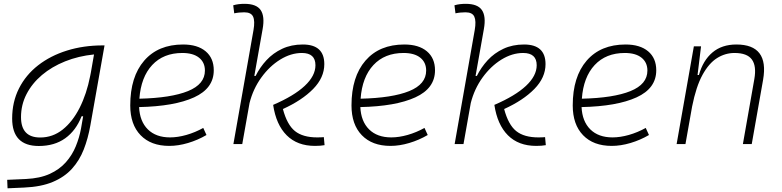

<svg xmlns="http://www.w3.org/2000/svg" viewBox="-20 -763 4142 1017"><path d="M20 234.4 18.1 189.5 117.7 185.1Q191.9 181.6 243.7 158Q295.4 134.3 328.9 96.4Q362.3 58.6 381.3 12.2Q400.4 -34.2 409.2 -82.5L420.4 -147H412.1Q382.3 -71.3 325.4 -30.5Q268.6 10.3 185.5 10.3Q44.4 10.3 44.4 -135.3Q44.4 -223.1 80.6 -294.7Q116.7 -366.2 181.9 -417Q247.1 -467.8 334.5 -495.1Q421.9 -522.5 524.4 -522.5H533.7L458.5 -98.1Q446.3 -29.3 423.6 28.8Q400.9 86.9 361.1 130.9Q321.3 174.8 259.5 200.7Q197.8 226.6 107.9 230.5ZM478 -474.6Q395.5 -466.3 325 -438Q254.4 -409.7 202.1 -365.5Q149.9 -321.3 120.6 -264.6Q91.3 -208 91.3 -142.6Q91.3 -34.7 192.9 -34.7Q259.3 -34.7 312 -76.7Q364.7 -118.7 401.9 -192.1Q439 -265.6 457.5 -359.9L461.4 -379.4Z M880.9 -35.2Q921.4 -35.2 967.5 -48.3Q1013.7 -61.5 1056.6 -85.4L1073.7 -47.9Q1027.8 -21 976.1 -5.6Q924.3 9.8 876.5 9.8Q779.3 9.8 724.6 -46.9Q669.9 -103.5 669.9 -204.6Q669.9 -356.4 743.9 -441.9Q817.9 -527.3 949.7 -527.3Q1026.4 -527.3 1069.3 -491.2Q1112.3 -455.1 1112.3 -390.6Q1112.3 -294.9 1008.1 -247.3Q903.8 -199.7 716.8 -195.8Q720.2 -120.1 763.2 -77.6Q806.2 -35.2 880.9 -35.2ZM718.3 -240.2Q886.2 -244.1 975.8 -280.5Q1065.4 -316.9 1065.4 -389.2Q1065.4 -432.6 1034.2 -457.5Q1002.9 -482.4 945.8 -482.4Q845.7 -482.4 786.1 -418.5Q726.6 -354.5 718.3 -240.2Z M1648.4 9.8Q1554.7 9.8 1498.5 -46.4Q1442.4 -102.5 1426.8 -207.5Q1537.1 -254.9 1594 -308.1Q1650.9 -361.3 1650.9 -417.5Q1650.9 -482.4 1579.1 -482.4Q1521 -482.4 1464.4 -447.5Q1407.7 -412.6 1364.3 -352.5Q1320.8 -292.5 1301.8 -217.3L1263.2 0H1216.3L1322.8 -604Q1331.1 -651.9 1320.6 -674.8Q1310.1 -697.8 1273.9 -697.8Q1260.7 -697.8 1247.3 -696.5Q1233.9 -695.3 1220.7 -692.4L1215.3 -734.9Q1230 -739.3 1244.9 -741Q1259.8 -742.7 1274.9 -742.7Q1338.4 -742.7 1360.8 -709.5Q1383.3 -676.3 1371.1 -608.9L1327.1 -360.8H1334Q1356.4 -406.2 1391.4 -444.1Q1426.3 -481.9 1474.6 -504.6Q1522.9 -527.3 1584 -527.3Q1697.8 -527.3 1697.8 -423.3Q1697.8 -352.1 1638.7 -291.7Q1579.6 -231.4 1478.5 -185.5Q1500.5 -102.5 1542.2 -68.8Q1584 -35.2 1660.2 -35.2Q1672.9 -35.2 1680.2 -35.6Q1687.5 -36.1 1695.3 -36.6L1699.2 5.9Q1688 7.8 1676 8.8Q1664.1 9.8 1648.4 9.8Z M2052.7 -35.2Q2093.3 -35.2 2139.4 -48.3Q2185.5 -61.5 2228.5 -85.4L2245.6 -47.9Q2199.7 -21 2147.9 -5.6Q2096.2 9.8 2048.3 9.8Q1951.2 9.8 1896.5 -46.9Q1841.8 -103.5 1841.8 -204.6Q1841.8 -356.4 1915.8 -441.9Q1989.7 -527.3 2121.6 -527.3Q2198.2 -527.3 2241.2 -491.2Q2284.2 -455.1 2284.2 -390.6Q2284.2 -294.9 2179.9 -247.3Q2075.7 -199.7 1888.7 -195.8Q1892.1 -120.1 1935.1 -77.6Q1978 -35.2 2052.7 -35.2ZM1890.1 -240.2Q2058.1 -244.1 2147.7 -280.5Q2237.3 -316.9 2237.3 -389.2Q2237.3 -432.6 2206.1 -457.5Q2174.8 -482.4 2117.7 -482.4Q2017.6 -482.4 1958 -418.5Q1898.4 -354.5 1890.1 -240.2Z M2820.3 9.8Q2726.6 9.8 2670.4 -46.4Q2614.3 -102.5 2598.6 -207.5Q2709 -254.9 2765.9 -308.1Q2822.8 -361.3 2822.8 -417.5Q2822.8 -482.4 2751 -482.4Q2692.9 -482.4 2636.2 -447.5Q2579.6 -412.6 2536.1 -352.5Q2492.7 -292.5 2473.6 -217.3L2435.1 0H2388.2L2494.6 -604Q2502.9 -651.9 2492.4 -674.8Q2481.9 -697.8 2445.8 -697.8Q2432.6 -697.8 2419.2 -696.5Q2405.8 -695.3 2392.6 -692.4L2387.2 -734.9Q2401.9 -739.3 2416.7 -741Q2431.6 -742.7 2446.8 -742.7Q2510.3 -742.7 2532.7 -709.5Q2555.2 -676.3 2543 -608.9L2499 -360.8H2505.9Q2528.3 -406.2 2563.2 -444.1Q2598.1 -481.9 2646.5 -504.6Q2694.8 -527.3 2755.9 -527.3Q2869.6 -527.3 2869.6 -423.3Q2869.6 -352.1 2810.5 -291.7Q2751.5 -231.4 2650.4 -185.5Q2672.4 -102.5 2714.1 -68.8Q2755.9 -35.2 2832 -35.2Q2844.7 -35.2 2852.1 -35.6Q2859.4 -36.1 2867.2 -36.6L2871.1 5.9Q2859.9 7.8 2847.9 8.8Q2835.9 9.8 2820.3 9.8Z M3224.6 -35.2Q3265.1 -35.2 3311.3 -48.3Q3357.4 -61.5 3400.4 -85.4L3417.5 -47.9Q3371.6 -21 3319.8 -5.6Q3268.1 9.8 3220.2 9.8Q3123 9.8 3068.4 -46.9Q3013.7 -103.5 3013.7 -204.6Q3013.7 -356.4 3087.6 -441.9Q3161.6 -527.3 3293.5 -527.3Q3370.1 -527.3 3413.1 -491.2Q3456.1 -455.1 3456.1 -390.6Q3456.1 -294.9 3351.8 -247.3Q3247.6 -199.7 3060.5 -195.8Q3064 -120.1 3106.9 -77.6Q3149.9 -35.2 3224.6 -35.2ZM3062 -240.2Q3230 -244.1 3319.6 -280.5Q3409.2 -316.9 3409.2 -389.2Q3409.2 -432.6 3377.9 -457.5Q3346.7 -482.4 3289.6 -482.4Q3189.5 -482.4 3129.9 -418.5Q3070.3 -354.5 3062 -240.2Z M3564 0 3655.3 -517.6H3693.4L3674.8 -365.7H3682.1Q3703.6 -442.9 3753.7 -485.1Q3803.7 -527.3 3880.4 -527.3Q4054.7 -527.3 4022 -340.3L3961.9 0H3915L3975.6 -344.2Q3987.8 -413.1 3962.6 -447.8Q3937.5 -482.4 3870.6 -482.4Q3821.3 -482.4 3778.1 -455.3Q3734.9 -428.2 3700.9 -366.2Q3667 -304.2 3646 -198.7L3610.8 0Z"/></svg>

Font: Cascadia Mono NF ExtraLight
Style: Italic
Weight: 200
Italic angle: -10°
Monospace: yes
Designer: Aaron Bell
Foundry: Saja Typeworks
Version: Version 2404.023; ttfautohint (v1.8.4)